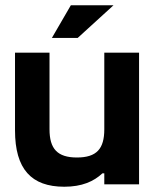

<svg xmlns="http://www.w3.org/2000/svg" viewBox="-20 -700 604 729"><path d="M508 0V-500H376V-209C376 -135 347 -102 272 -102C198 -102 168 -135 168 -209V-500H37V-205C37 -58 99 9 224 9C291 9 336 -11 369 -42H376V0ZM177 -556H275L411 -680H249Z"/></svg>

Font: LT Wave Alt Bold
Style: Regular
Weight: 700
Designer: Daniel Lyons
Version: Version 2.5 (Glyphs App)